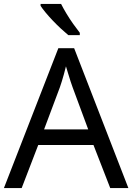

<svg xmlns="http://www.w3.org/2000/svg" viewBox="-20 -964 679 984"><path d="M545 0 459 -221H176L91 0H0L279 -717H360L638 0ZM352 -517Q349 -525 342 -546Q335 -567 328.5 -589.5Q322 -612 318 -624Q313 -604 307.5 -583.5Q302 -563 296.5 -546Q291 -529 287 -517L206 -301H432ZM293 -944Q304 -922 320.5 -894.5Q337 -867 355.5 -841Q374 -815 389 -796V-784H330Q313 -798 292 -817.5Q271 -837 250.5 -858.5Q230 -880 213.5 -900Q197 -920 188 -934V-944Z"/></svg>

Font: Noto Sans Meetei Mayek
Style: Regular
Weight: 400
Designer: Monotype Design Team and Neelakash Kshetrimayum
Foundry: Monotype Imaging Inc.
Version: Version 2.002